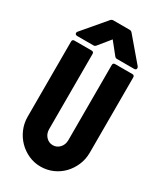

<svg xmlns="http://www.w3.org/2000/svg" viewBox="-225 -984 910 1075"><g transform="rotate(30 230.0 -446.5)"><path d="M229 10Q188 10 151.5 -6.5Q115 -23 87.5 -51Q60 -79 44 -116.5Q28 -154 28 -196V-682Q28 -696 42 -696H153Q167 -696 167 -682V-196Q167 -167 185 -147.5Q203 -128 229 -128Q255 -128 273 -147.5Q291 -167 291 -196V-682Q291 -696 305 -696H416Q430 -696 430 -682V-196Q430 -153 414 -115.5Q398 -78 371 -50Q344 -22 307.5 -6Q271 10 229 10ZM43 -726Q32 -726 29 -733.5Q26 -741 33 -749L157 -895Q164 -903 173 -903H280Q289 -903 296 -895L420 -749Q426 -741 423.5 -733.5Q421 -726 410 -726H299Q290 -726 284 -734L224 -809L163 -734Q157 -726 148 -726Z"/></g></svg>

Font: AL Dynamic
Style: Bold
Weight: 700
Version: Version 1.000; ttfautohint (v1.8.2) -l 8 -r 50 -G 200 -x 14 